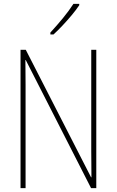

<svg xmlns="http://www.w3.org/2000/svg" viewBox="-20 -971 602 991"><path d="M477 0H450L113 -661H111Q111 -634 111.5 -605Q112 -576 112 -534V0H86V-714H113L450 -56H452Q452 -91 451.5 -127.5Q451 -164 451 -190V-714H477ZM389 -944Q373 -920 350 -892.5Q327 -865 302.5 -839Q278 -813 256 -793H240V-803Q274 -840 304.5 -877Q335 -914 359 -951H389Z"/></svg>

Font: Noto Sans Georgian Condensed Thin
Style: Regular
Weight: 100
Width: 3
Designer: Monotype Design Team, Akaki Razmadze
Foundry: Google LLC
Version: Version 2.005; ttfautohint (v1.8.4.7-5d5b)